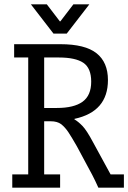

<svg xmlns="http://www.w3.org/2000/svg" viewBox="-20 -872 596 892"><path d="M185.2 -61.7H259.3V0H37V-61.7H111.1V-604.9H45.7V-666.7H260.5Q375.3 -666.7 428.4 -624.7Q481.5 -582.7 481.5 -500Q481.5 -353.1 325.9 -319.8V-317.3Q343.2 -307.4 363 -287Q382.7 -266.7 412.3 -211.1L493.8 -61.7H555.6V0H437Q422.2 -33.3 408.6 -59.3Q395.1 -85.2 382.7 -107.4L337 -192.6Q312.3 -235.8 297.5 -258Q282.7 -280.2 264.2 -295.1Q245.7 -308.6 216 -308.6H185.2ZM244.4 -370.4Q323.5 -370.4 363.6 -399.4Q403.7 -428.4 403.7 -492.6Q403.7 -555.6 367.3 -580.2Q330.9 -604.9 253.1 -604.9H185.2V-370.4ZM260.5 -772.8 321 -851.9H395.1L290.1 -716H228.4L123.5 -851.9H197.5L258 -772.8Z"/></svg>

Font: Slabo 27px
Style: Regular
Weight: 400
Version: Version 1.02 Build 003a